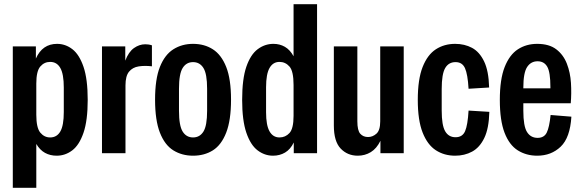

<svg xmlns="http://www.w3.org/2000/svg" viewBox="-20 -730 2770 915"><path d="M41 165V-509H151V-451Q182 -521 252 -521Q292 -521 325 -495.5Q358 -470 378 -411.5Q398 -353 398 -254Q398 -156 378 -97.5Q358 -39 324.5 -13.5Q291 12 250 12Q219 12 194.5 -1.5Q170 -15 153 -44V165ZM153 -183Q153 -121 172 -98Q191 -75 219 -75Q251 -75 267.5 -103.5Q284 -132 284 -196V-313Q284 -377 267.5 -406Q251 -435 219 -435Q191 -435 172 -413Q153 -391 153 -332Z M466 0V-509H577V-441Q593 -483 618.5 -501Q644 -519 672 -519Q679 -519 687 -518Q695 -517 704 -514V-414Q669 -418 640.5 -413.5Q612 -409 595 -388.5Q578 -368 578 -323V0Z M900 12Q847 12 806 -13.5Q765 -39 742 -98Q719 -157 719 -255Q719 -353 742 -411Q765 -469 806 -495Q847 -521 900 -521Q954 -521 994.5 -495Q1035 -469 1058 -411Q1081 -353 1081 -255Q1081 -157 1058 -98Q1035 -39 994.5 -13.5Q954 12 900 12ZM900 -75Q932 -75 949.5 -103Q967 -131 967 -202V-307Q967 -378 949.5 -406Q932 -434 900 -434Q868 -434 850.5 -406Q833 -378 833 -307V-202Q833 -131 850.5 -103Q868 -75 900 -75Z M1281 12Q1241 12 1207.5 -13.5Q1174 -39 1154 -97.5Q1134 -156 1134 -254Q1134 -354 1154 -412Q1174 -470 1208 -495.5Q1242 -521 1283 -521Q1313 -521 1337.5 -507Q1362 -493 1379 -462V-710H1491V0H1380V-51Q1364 -18 1338.5 -3Q1313 12 1281 12ZM1248 -195Q1248 -133 1264.5 -104Q1281 -75 1312 -75Q1340 -75 1359.5 -96Q1379 -117 1379 -178V-325Q1379 -391 1359.5 -413Q1340 -435 1312 -435Q1281 -435 1264.5 -406Q1248 -377 1248 -314Z M1685 12Q1636 12 1603.5 -22Q1571 -56 1571 -132V-509H1683V-152Q1683 -108 1697 -92.5Q1711 -77 1734 -77Q1756 -77 1774 -93Q1792 -109 1792 -152V-509H1904V0H1793V-59Q1775 -22 1747 -5Q1719 12 1685 12Z M2149 12Q2097 12 2057 -14Q2017 -40 1994 -98.5Q1971 -157 1971 -254Q1971 -352 1994 -410.5Q2017 -469 2057 -495Q2097 -521 2149 -521Q2194 -521 2229.5 -502Q2265 -483 2287 -437.5Q2309 -392 2311 -313L2213 -307Q2209 -376 2196 -405Q2183 -434 2151 -434Q2118 -434 2101.5 -405.5Q2085 -377 2085 -306V-203Q2085 -133 2101.5 -104.5Q2118 -76 2151 -76Q2184 -76 2196.5 -105Q2209 -134 2213 -203L2312 -197Q2310 -118 2288 -72.5Q2266 -27 2230 -7.5Q2194 12 2149 12Z M2540 12Q2488 12 2447.5 -13.5Q2407 -39 2384.5 -97.5Q2362 -156 2362 -254Q2362 -352 2385 -410.5Q2408 -469 2448 -495Q2488 -521 2540 -521Q2597 -521 2631 -495Q2665 -469 2681.5 -426.5Q2698 -384 2701 -334.5Q2704 -285 2700 -238H2474V-202Q2474 -129 2491.5 -101Q2509 -73 2542 -73Q2573 -73 2585.5 -98Q2598 -123 2604 -182L2703 -174Q2697 -74 2652 -31Q2607 12 2540 12ZM2474 -312V-309H2603V-315Q2603 -386 2588 -412Q2573 -438 2542 -438Q2510 -438 2492 -410.5Q2474 -383 2474 -312Z"/></svg>

Font: Special Gothic Condensed One
Style: Regular
Weight: 400
Designer: Alistair McCready
Foundry: Monolith
Version: Version 1.010; ttfautohint (v1.8.4.7-5d5b)